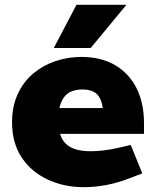

<svg xmlns="http://www.w3.org/2000/svg" viewBox="-20 -767 636 796"><path d="M327 9Q246 9 178 -22.5Q110 -54 70 -114Q30 -174 30 -260Q30 -326 53.5 -377Q77 -428 117.5 -462Q158 -496 209.5 -513.5Q261 -531 318 -531Q399 -531 457 -497Q515 -463 546 -401.5Q577 -340 577 -256V-212H229Q237 -186 254 -170Q271 -154 297 -147Q323 -140 357 -140Q382 -140 410.5 -143.5Q439 -147 470 -154L522 -166L570 -48L517 -28Q469 -9 421 0Q373 9 327 9ZM226 -319H406Q401 -358 381.5 -377Q362 -396 321 -396Q297 -396 277.5 -388.5Q258 -381 245.5 -364Q233 -347 226 -319ZM203 -568 297 -747H504L356 -568Z"/></svg>

Font: REM ExtraBold
Style: Regular
Weight: 800
Designer: Octavio Pardo
Foundry: Ashler Design
Version: Version 1.005;gftools[0.9.28]